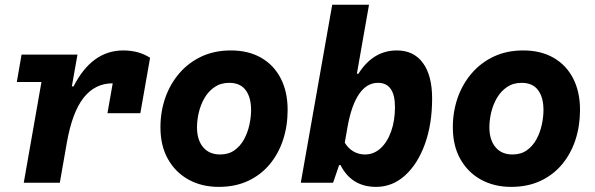

<svg xmlns="http://www.w3.org/2000/svg" viewBox="-20 -750 2440 788"><path d="M77.5 0 161.5 -478 207 -413.5H49L68.5 -526H298L271.5 -376.5L241.5 -395.5H282Q357 -543 486 -543Q549 -543 596 -513L544.5 -378.5Q518.5 -394.5 495.2 -401.2Q472 -408 442 -408Q370 -408 323.2 -348.8Q276.5 -289.5 254.5 -165.5L225.5 0ZM421 -285.5 458.5 -498.5 596 -513 556 -285.5Z M877.5 17Q808.5 17 754.5 -12.5Q700.5 -42 669.5 -96.8Q638.5 -151.5 638.5 -227.5Q638.5 -291.5 658.2 -348.2Q678 -405 715.8 -449Q753.5 -493 806.8 -518Q860 -543 927.5 -543Q999.5 -543 1051.8 -513Q1104 -483 1132.2 -428.2Q1160.5 -373.5 1160.5 -299Q1160.5 -233.5 1141.8 -176.2Q1123 -119 1086.8 -75.5Q1050.5 -32 998 -7.5Q945.5 17 877.5 17ZM883.5 -116Q918 -116 942.2 -133.2Q966.5 -150.5 981.5 -178Q996.5 -205.5 1003.5 -237.5Q1010.5 -269.5 1010.5 -298.5Q1010.5 -350.5 988.2 -380.2Q966 -410 921 -410Q886 -410 860.8 -392.8Q835.5 -375.5 819.5 -348Q803.5 -320.5 796 -288.8Q788.5 -257 788.5 -227.5Q788.5 -176 813.5 -146Q838.5 -116 883.5 -116Z M1523.5 17Q1423 17 1377.5 -72.5H1343L1382 -102L1347 0H1214.5L1343.5 -730.5H1494.5L1441 -426.5L1413 -447.5H1451Q1481.5 -495.5 1520.8 -519.2Q1560 -543 1609 -543Q1678 -543 1715.8 -491.5Q1753.5 -440 1753.5 -346Q1753.5 -240.5 1723.8 -158.5Q1694 -76.5 1642.2 -29.8Q1590.5 17 1523.5 17ZM1478 -116Q1514 -116 1541.8 -141.2Q1569.5 -166.5 1585.2 -210.5Q1601 -254.5 1601 -310.5Q1601 -410 1531 -410Q1485.5 -410 1454 -364.5Q1422.5 -319 1406.5 -230L1395 -164.5Q1409 -141 1430.5 -128.5Q1452 -116 1478 -116Z M2077.5 17Q2008.5 17 1954.5 -12.5Q1900.5 -42 1869.5 -96.8Q1838.5 -151.5 1838.5 -227.5Q1838.5 -291.5 1858.2 -348.2Q1878 -405 1915.8 -449Q1953.5 -493 2006.8 -518Q2060 -543 2127.5 -543Q2199.5 -543 2251.8 -513Q2304 -483 2332.2 -428.2Q2360.5 -373.5 2360.5 -299Q2360.5 -233.5 2341.8 -176.2Q2323 -119 2286.8 -75.5Q2250.5 -32 2198 -7.5Q2145.5 17 2077.5 17ZM2083.5 -116Q2118 -116 2142.2 -133.2Q2166.5 -150.5 2181.5 -178Q2196.5 -205.5 2203.5 -237.5Q2210.5 -269.5 2210.5 -298.5Q2210.5 -350.5 2188.2 -380.2Q2166 -410 2121 -410Q2086 -410 2060.8 -392.8Q2035.5 -375.5 2019.5 -348Q2003.5 -320.5 1996 -288.8Q1988.5 -257 1988.5 -227.5Q1988.5 -176 2013.5 -146Q2038.5 -116 2083.5 -116Z"/></svg>

Font: Google Sans Code
Style: Italic
Weight: 400
Italic angle: -10°
Monospace: yes
Designer: Google Sans Code Authors
Foundry: Google LLC
Version: Version 6.000